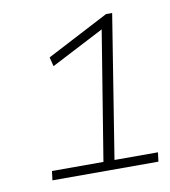

<svg xmlns="http://www.w3.org/2000/svg" viewBox="-55 -818 440 496"><g transform="rotate(-10 164.5 -569.5)"><path d="M44 -370 47 -394H182L237 -732L98 -660L92 -684L255 -769H271L211 -394H325L322 -370Z"/></g></svg>

Font: Georama ExtraLight
Style: Italic
Weight: 200
Italic angle: -9°
Designer: Jean-Baptiste Levee
Foundry: Production Type
Version: Version 1.000